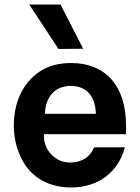

<svg xmlns="http://www.w3.org/2000/svg" viewBox="-20 -819 616 847"><path d="M238 -603 347 -604 247 -799H109ZM293 8C420 8 503 -65 531 -169H395C379 -128 342 -102 290 -102C257 -102 229 -114 207 -137C185 -160 174 -187 174 -219V-227H536V-265C536 -444 442 -541 294 -541C238 -541 191 -528 153 -502C77 -450 41 -362 41 -266C41 -218 50 -173 69 -132C105 -48 182 8 293 8ZM178 -317C181 -393 223 -440 292 -440C357 -440 400 -401 403 -317Z"/></svg>

Font: Be Vietnam
Style: Bold
Weight: 700
Designer: Gabriel Lam
Foundry: TypeRant
Version: Version 4.000